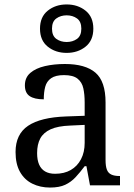

<svg xmlns="http://www.w3.org/2000/svg" viewBox="-20 -834 603 864"><path d="M205 10Q161 10 125.5 -7.5Q90 -25 70 -60.5Q50 -96 50 -150Q50 -230 106.5 -268Q163 -306 278 -310L361 -313V-373Q361 -409 355 -436.5Q349 -464 329 -480Q309 -496 268 -496Q230 -496 210 -482Q190 -468 183.5 -443.5Q177 -419 177 -387Q135 -387 113.5 -401.5Q92 -416 92 -450Q92 -485 116.5 -506Q141 -527 182 -536.5Q223 -546 272 -546Q364 -546 409.5 -507Q455 -468 455 -373V-114Q455 -86 461 -70.5Q467 -55 481 -48.5Q495 -42 517 -42H520V0H385L369 -86H361Q340 -58 320 -36.5Q300 -15 273.5 -2.5Q247 10 205 10ZM228 -52Q269 -52 298.5 -69Q328 -86 344.5 -117.5Q361 -149 361 -191V-272L297 -269Q240 -267 207.5 -252Q175 -237 161 -210.5Q147 -184 147 -145Q147 -114 156 -93.5Q165 -73 183 -62.5Q201 -52 228 -52ZM280 -596Q230 -596 195 -624Q160 -652 160 -705Q160 -758 195 -786Q230 -814 280 -814Q330 -814 365 -786Q400 -758 400 -705Q400 -652 365 -624Q330 -596 280 -596ZM280 -645Q307 -645 326.5 -659Q346 -673 346 -705Q346 -737 326.5 -751Q307 -765 280 -765Q253 -765 233.5 -751Q214 -737 214 -705Q214 -673 233.5 -659Q253 -645 280 -645Z"/></svg>

Font: Noto Serif Tamil
Style: Regular
Weight: 400
Designer: Indian Type Foundry, Tom Grace, and the Monotype Design Team
Foundry: Monotype Imaging Inc.
Version: Version 2.003